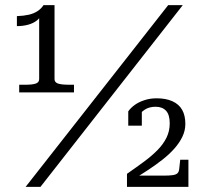

<svg xmlns="http://www.w3.org/2000/svg" viewBox="-20 -730 799 750"><path d="M193 -421Q193 -408 207 -403.5Q221 -399 250 -399H269V-369H55V-399H80Q106 -399 119.5 -403.5Q133 -408 133 -421V-670L143 -678Q138 -661 124 -650Q110 -639 90 -633.5Q70 -628 46 -628V-667Q73 -668 92.5 -672.5Q112 -677 126.5 -686.5Q141 -696 150 -710H193ZM637 -710H694L138 0H80ZM621 -44H501Q500 -43 500 -40.5Q500 -38 501 -35.5Q502 -33 504 -32Q533 -49 561.5 -68Q590 -87 615.5 -107Q641 -127 661 -149.5Q681 -172 692.5 -196Q704 -220 704 -246Q704 -279 691.5 -301Q679 -323 653.5 -334.5Q628 -346 592 -346Q566 -346 543.5 -338.5Q521 -331 505.5 -319.5Q490 -308 481 -295V-239H534V-305Q530 -304 526.5 -299Q523 -294 520.5 -287Q518 -280 517 -271Q527 -289 544.5 -301Q562 -313 588 -313Q614 -313 628.5 -297.5Q643 -282 643 -248Q643 -218 630.5 -192.5Q618 -167 595.5 -144Q573 -121 542.5 -98.5Q512 -76 476 -51V0H716V-106H684L680 -70Q679 -59 673.5 -53.5Q668 -48 655.5 -46Q643 -44 621 -44Z"/></svg>

Font: Roboto Serif 28pt Condensed Light
Style: Regular
Weight: 300
Width: 3
Designer: Greg Gazdowicz
Foundry: Commercial Type
Version: Version 1.008